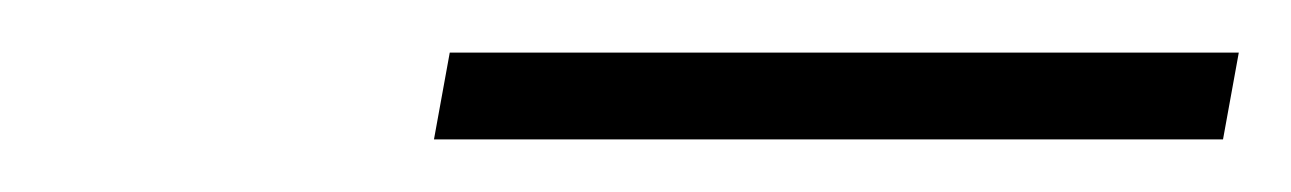

<svg xmlns="http://www.w3.org/2000/svg" viewBox="-20 -682 491 73"><path d="M145 -629 151 -662H451L445 -629Z"/></svg>

Font: REM Thin
Style: Italic
Weight: 250
Italic angle: -11°
Designer: Octavio Pardo
Foundry: Ashler Design
Version: Version 1.005;gftools[0.9.28]